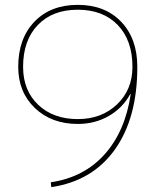

<svg xmlns="http://www.w3.org/2000/svg" viewBox="-20 -760 640 790"><path d="M518 -373H516Q485 -316 428 -283Q371 -250 300 -250Q192 -250 123.5 -315.5Q55 -381 55 -485Q55 -601 121.5 -670.5Q188 -740 300 -740Q412 -740 478.5 -670.5Q545 -601 545 -485Q545 -274 452.5 -144.5Q360 -15 191 10L189 -10Q325 -30 410 -124.5Q495 -219 518 -373ZM75 -485Q75 -388 137 -329Q199 -270 300 -270Q398 -270 461.5 -330.5Q525 -391 525 -485Q525 -594 464.5 -657Q404 -720 300 -720Q196 -720 135.5 -657Q75 -594 75 -485Z"/></svg>

Font: M PLUS 1p Thin
Style: Regular
Weight: 250
Version: Version 1.062